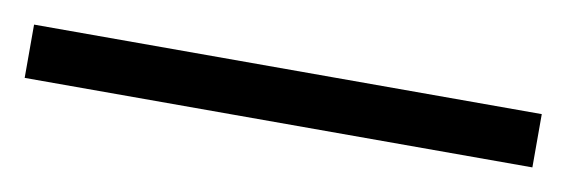

<svg xmlns="http://www.w3.org/2000/svg" viewBox="-27 -2 534 181"><g transform="rotate(10 240.0 88.5)"><path d="M-3 63H483V114H-3Z"/></g></svg>

Font: Trirong
Style: Bold
Weight: 700
Designer: Katatrad Team
Foundry: CadsonDemak
Version: Version 1.001